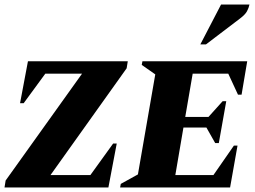

<svg xmlns="http://www.w3.org/2000/svg" viewBox="-30 -832 1132 852"><path d="M-10 0 -5 -31 334 -505H171L75 -374H59L94 -560H537L532 -529L194 -55H371L472 -195H488L451 0Z M503 0 506 -16 582 -58 659 -502 599 -544 602 -560H1067L1042 -412H1026L983 -505H825L792 -313H895L958 -383H974L941 -197H925L886 -266H784L748 -55H917L1008 -186H1024L991 0ZM859 -635 951 -812H1077Q1074 -797 1066 -782Q1058 -767 1034 -749L884 -635Z"/></svg>

Font: Spectral SC ExtraBold
Style: Italic
Weight: 800
Italic angle: -10°
Designer: Jean-Baptiste Levee
Foundry: Production Type
Version: Version 2.001